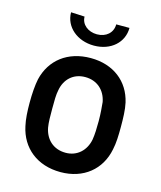

<svg xmlns="http://www.w3.org/2000/svg" viewBox="-106 -769 716 854"><g transform="rotate(15 251.5 -341.5)"><path d="M253 8C359 8 434 -54 453 -150C460 -181 461 -217 461 -256C461 -296 460 -335 453 -366C432 -458 358 -517 253 -517C147 -517 72 -458 50 -365C44 -336 41 -297 41 -255C41 -216 43 -179 50 -149C70 -54 145 8 253 8ZM115 -691C115 -624 174 -574 251 -574C329 -574 384 -624 384 -691H323C323 -652 293 -626 251 -626C210 -626 178 -652 178 -688ZM145 -255C145 -290 145 -320 150 -342C159 -393 196 -429 251 -429C306 -429 344 -394 354 -342C356 -320 359 -291 359 -255C359 -223 358 -193 354 -169C344 -117 306 -81 253 -81C196 -81 159 -117 149 -169C145 -192 145 -222 145 -255Z"/></g></svg>

Font: Vanilla Cream DemiBold
Style: Regular
Weight: 600
Designer: Jeremy Tribby, Jinavaṁso
Foundry: Tribby Type
Version: Version 1.422;Glyphs 3.1.2 (3151)